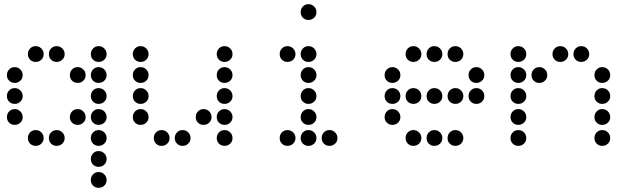

<svg xmlns="http://www.w3.org/2000/svg" viewBox="-20 -708 3040 915"><path d="M149 -488Q134 -488 123.5 -477Q113 -466 113 -451V-449Q113 -434 123.5 -423.5Q134 -413 149 -413H151Q166 -413 177 -423.5Q188 -434 188 -449V-451Q188 -466 177 -477Q166 -488 151 -488ZM249 -488Q234 -488 223.5 -477Q213 -466 213 -451V-449Q213 -434 223.5 -423.5Q234 -413 249 -413H251Q266 -413 277 -423.5Q288 -434 288 -449V-451Q288 -466 277 -477Q266 -488 251 -488ZM449 -488Q434 -488 423.5 -477Q413 -466 413 -451V-449Q413 -434 423.5 -423.5Q434 -413 449 -413H451Q466 -413 477 -423.5Q488 -434 488 -449V-451Q488 -466 477 -477Q466 -488 451 -488ZM49 -388Q34 -388 23.5 -377Q13 -366 13 -351V-349Q13 -334 23.5 -323.5Q34 -313 49 -313H51Q66 -313 77 -323.5Q88 -334 88 -349V-351Q88 -366 77 -377Q66 -388 51 -388ZM349 -388Q334 -388 323.5 -377Q313 -366 313 -351V-349Q313 -334 323.5 -323.5Q334 -313 349 -313H351Q366 -313 377 -323.5Q388 -334 388 -349V-351Q388 -366 377 -377Q366 -388 351 -388ZM449 -388Q434 -388 423.5 -377Q413 -366 413 -351V-349Q413 -334 423.5 -323.5Q434 -313 449 -313H451Q466 -313 477 -323.5Q488 -334 488 -349V-351Q488 -366 477 -377Q466 -388 451 -388ZM49 -288Q34 -288 23.5 -277Q13 -266 13 -251V-249Q13 -234 23.5 -223.5Q34 -213 49 -213H51Q66 -213 77 -223.5Q88 -234 88 -249V-251Q88 -266 77 -277Q66 -288 51 -288ZM449 -288Q434 -288 423.5 -277Q413 -266 413 -251V-249Q413 -234 423.5 -223.5Q434 -213 449 -213H451Q466 -213 477 -223.5Q488 -234 488 -249V-251Q488 -266 477 -277Q466 -288 451 -288ZM49 -188Q34 -188 23.5 -177Q13 -166 13 -151V-149Q13 -134 23.5 -123.5Q34 -113 49 -113H51Q66 -113 77 -123.5Q88 -134 88 -149V-151Q88 -166 77 -177Q66 -188 51 -188ZM349 -188Q334 -188 323.5 -177Q313 -166 313 -151V-149Q313 -134 323.5 -123.5Q334 -113 349 -113H351Q366 -113 377 -123.5Q388 -134 388 -149V-151Q388 -166 377 -177Q366 -188 351 -188ZM449 -188Q434 -188 423.5 -177Q413 -166 413 -151V-149Q413 -134 423.5 -123.5Q434 -113 449 -113H451Q466 -113 477 -123.5Q488 -134 488 -149V-151Q488 -166 477 -177Q466 -188 451 -188ZM149 -88Q134 -88 123.5 -77Q113 -66 113 -51V-49Q113 -34 123.5 -23.5Q134 -13 149 -13H151Q166 -13 177 -23.5Q188 -34 188 -49V-51Q188 -66 177 -77Q166 -88 151 -88ZM249 -88Q234 -88 223.5 -77Q213 -66 213 -51V-49Q213 -34 223.5 -23.5Q234 -13 249 -13H251Q266 -13 277 -23.5Q288 -34 288 -49V-51Q288 -66 277 -77Q266 -88 251 -88ZM449 -88Q434 -88 423.5 -77Q413 -66 413 -51V-49Q413 -34 423.5 -23.5Q434 -13 449 -13H451Q466 -13 477 -23.5Q488 -34 488 -49V-51Q488 -66 477 -77Q466 -88 451 -88ZM449 12Q434 12 423.5 23Q413 34 413 49V51Q413 66 423.5 76.5Q434 87 449 87H451Q466 87 477 76.5Q488 66 488 51V49Q488 34 477 23Q466 12 451 12ZM449 112Q434 112 423.5 123Q413 134 413 149V151Q413 166 423.5 176.5Q434 187 449 187H451Q466 187 477 176.5Q488 166 488 151V149Q488 134 477 123Q466 112 451 112Z M649 -488Q634 -488 623.5 -477Q613 -466 613 -451V-449Q613 -434 623.5 -423.5Q634 -413 649 -413H651Q666 -413 677 -423.5Q688 -434 688 -449V-451Q688 -466 677 -477Q666 -488 651 -488ZM1049 -488Q1034 -488 1023.5 -477Q1013 -466 1013 -451V-449Q1013 -434 1023.5 -423.5Q1034 -413 1049 -413H1051Q1066 -413 1077 -423.5Q1088 -434 1088 -449V-451Q1088 -466 1077 -477Q1066 -488 1051 -488ZM649 -388Q634 -388 623.5 -377Q613 -366 613 -351V-349Q613 -334 623.5 -323.5Q634 -313 649 -313H651Q666 -313 677 -323.5Q688 -334 688 -349V-351Q688 -366 677 -377Q666 -388 651 -388ZM1049 -388Q1034 -388 1023.5 -377Q1013 -366 1013 -351V-349Q1013 -334 1023.5 -323.5Q1034 -313 1049 -313H1051Q1066 -313 1077 -323.5Q1088 -334 1088 -349V-351Q1088 -366 1077 -377Q1066 -388 1051 -388ZM649 -288Q634 -288 623.5 -277Q613 -266 613 -251V-249Q613 -234 623.5 -223.5Q634 -213 649 -213H651Q666 -213 677 -223.5Q688 -234 688 -249V-251Q688 -266 677 -277Q666 -288 651 -288ZM1049 -288Q1034 -288 1023.5 -277Q1013 -266 1013 -251V-249Q1013 -234 1023.5 -223.5Q1034 -213 1049 -213H1051Q1066 -213 1077 -223.5Q1088 -234 1088 -249V-251Q1088 -266 1077 -277Q1066 -288 1051 -288ZM649 -188Q634 -188 623.5 -177Q613 -166 613 -151V-149Q613 -134 623.5 -123.5Q634 -113 649 -113H651Q666 -113 677 -123.5Q688 -134 688 -149V-151Q688 -166 677 -177Q666 -188 651 -188ZM949 -188Q934 -188 923.5 -177Q913 -166 913 -151V-149Q913 -134 923.5 -123.5Q934 -113 949 -113H951Q966 -113 977 -123.5Q988 -134 988 -149V-151Q988 -166 977 -177Q966 -188 951 -188ZM1049 -188Q1034 -188 1023.5 -177Q1013 -166 1013 -151V-149Q1013 -134 1023.5 -123.5Q1034 -113 1049 -113H1051Q1066 -113 1077 -123.5Q1088 -134 1088 -149V-151Q1088 -166 1077 -177Q1066 -188 1051 -188ZM749 -88Q734 -88 723.5 -77Q713 -66 713 -51V-49Q713 -34 723.5 -23.5Q734 -13 749 -13H751Q766 -13 777 -23.5Q788 -34 788 -49V-51Q788 -66 777 -77Q766 -88 751 -88ZM849 -88Q834 -88 823.5 -77Q813 -66 813 -51V-49Q813 -34 823.5 -23.5Q834 -13 849 -13H851Q866 -13 877 -23.5Q888 -34 888 -49V-51Q888 -66 877 -77Q866 -88 851 -88ZM1049 -88Q1034 -88 1023.5 -77Q1013 -66 1013 -51V-49Q1013 -34 1023.5 -23.5Q1034 -13 1049 -13H1051Q1066 -13 1077 -23.5Q1088 -34 1088 -49V-51Q1088 -66 1077 -77Q1066 -88 1051 -88Z M1449 -688Q1434 -688 1423.5 -677Q1413 -666 1413 -651V-649Q1413 -634 1423.5 -623.5Q1434 -613 1449 -613H1451Q1466 -613 1477 -623.5Q1488 -634 1488 -649V-651Q1488 -666 1477 -677Q1466 -688 1451 -688ZM1349 -488Q1334 -488 1323.5 -477Q1313 -466 1313 -451V-449Q1313 -434 1323.5 -423.5Q1334 -413 1349 -413H1351Q1366 -413 1377 -423.5Q1388 -434 1388 -449V-451Q1388 -466 1377 -477Q1366 -488 1351 -488ZM1449 -488Q1434 -488 1423.5 -477Q1413 -466 1413 -451V-449Q1413 -434 1423.5 -423.5Q1434 -413 1449 -413H1451Q1466 -413 1477 -423.5Q1488 -434 1488 -449V-451Q1488 -466 1477 -477Q1466 -488 1451 -488ZM1449 -388Q1434 -388 1423.5 -377Q1413 -366 1413 -351V-349Q1413 -334 1423.5 -323.5Q1434 -313 1449 -313H1451Q1466 -313 1477 -323.5Q1488 -334 1488 -349V-351Q1488 -366 1477 -377Q1466 -388 1451 -388ZM1449 -288Q1434 -288 1423.5 -277Q1413 -266 1413 -251V-249Q1413 -234 1423.5 -223.5Q1434 -213 1449 -213H1451Q1466 -213 1477 -223.5Q1488 -234 1488 -249V-251Q1488 -266 1477 -277Q1466 -288 1451 -288ZM1449 -188Q1434 -188 1423.5 -177Q1413 -166 1413 -151V-149Q1413 -134 1423.5 -123.5Q1434 -113 1449 -113H1451Q1466 -113 1477 -123.5Q1488 -134 1488 -149V-151Q1488 -166 1477 -177Q1466 -188 1451 -188ZM1349 -88Q1334 -88 1323.5 -77Q1313 -66 1313 -51V-49Q1313 -34 1323.5 -23.5Q1334 -13 1349 -13H1351Q1366 -13 1377 -23.5Q1388 -34 1388 -49V-51Q1388 -66 1377 -77Q1366 -88 1351 -88ZM1449 -88Q1434 -88 1423.5 -77Q1413 -66 1413 -51V-49Q1413 -34 1423.5 -23.5Q1434 -13 1449 -13H1451Q1466 -13 1477 -23.5Q1488 -34 1488 -49V-51Q1488 -66 1477 -77Q1466 -88 1451 -88ZM1549 -88Q1534 -88 1523.5 -77Q1513 -66 1513 -51V-49Q1513 -34 1523.5 -23.5Q1534 -13 1549 -13H1551Q1566 -13 1577 -23.5Q1588 -34 1588 -49V-51Q1588 -66 1577 -77Q1566 -88 1551 -88Z M1949 -488Q1934 -488 1923.5 -477Q1913 -466 1913 -451V-449Q1913 -434 1923.5 -423.5Q1934 -413 1949 -413H1951Q1966 -413 1977 -423.5Q1988 -434 1988 -449V-451Q1988 -466 1977 -477Q1966 -488 1951 -488ZM2049 -488Q2034 -488 2023.5 -477Q2013 -466 2013 -451V-449Q2013 -434 2023.5 -423.5Q2034 -413 2049 -413H2051Q2066 -413 2077 -423.5Q2088 -434 2088 -449V-451Q2088 -466 2077 -477Q2066 -488 2051 -488ZM2149 -488Q2134 -488 2123.5 -477Q2113 -466 2113 -451V-449Q2113 -434 2123.5 -423.5Q2134 -413 2149 -413H2151Q2166 -413 2177 -423.5Q2188 -434 2188 -449V-451Q2188 -466 2177 -477Q2166 -488 2151 -488ZM1849 -388Q1834 -388 1823.5 -377Q1813 -366 1813 -351V-349Q1813 -334 1823.5 -323.5Q1834 -313 1849 -313H1851Q1866 -313 1877 -323.5Q1888 -334 1888 -349V-351Q1888 -366 1877 -377Q1866 -388 1851 -388ZM2249 -388Q2234 -388 2223.5 -377Q2213 -366 2213 -351V-349Q2213 -334 2223.5 -323.5Q2234 -313 2249 -313H2251Q2266 -313 2277 -323.5Q2288 -334 2288 -349V-351Q2288 -366 2277 -377Q2266 -388 2251 -388ZM1849 -288Q1834 -288 1823.5 -277Q1813 -266 1813 -251V-249Q1813 -234 1823.5 -223.5Q1834 -213 1849 -213H1851Q1866 -213 1877 -223.5Q1888 -234 1888 -249V-251Q1888 -266 1877 -277Q1866 -288 1851 -288ZM1949 -288Q1934 -288 1923.5 -277Q1913 -266 1913 -251V-249Q1913 -234 1923.5 -223.5Q1934 -213 1949 -213H1951Q1966 -213 1977 -223.5Q1988 -234 1988 -249V-251Q1988 -266 1977 -277Q1966 -288 1951 -288ZM2049 -288Q2034 -288 2023.5 -277Q2013 -266 2013 -251V-249Q2013 -234 2023.5 -223.5Q2034 -213 2049 -213H2051Q2066 -213 2077 -223.5Q2088 -234 2088 -249V-251Q2088 -266 2077 -277Q2066 -288 2051 -288ZM2149 -288Q2134 -288 2123.5 -277Q2113 -266 2113 -251V-249Q2113 -234 2123.5 -223.5Q2134 -213 2149 -213H2151Q2166 -213 2177 -223.5Q2188 -234 2188 -249V-251Q2188 -266 2177 -277Q2166 -288 2151 -288ZM2249 -288Q2234 -288 2223.5 -277Q2213 -266 2213 -251V-249Q2213 -234 2223.5 -223.5Q2234 -213 2249 -213H2251Q2266 -213 2277 -223.5Q2288 -234 2288 -249V-251Q2288 -266 2277 -277Q2266 -288 2251 -288ZM1849 -188Q1834 -188 1823.5 -177Q1813 -166 1813 -151V-149Q1813 -134 1823.5 -123.5Q1834 -113 1849 -113H1851Q1866 -113 1877 -123.5Q1888 -134 1888 -149V-151Q1888 -166 1877 -177Q1866 -188 1851 -188ZM1949 -88Q1934 -88 1923.5 -77Q1913 -66 1913 -51V-49Q1913 -34 1923.5 -23.5Q1934 -13 1949 -13H1951Q1966 -13 1977 -23.5Q1988 -34 1988 -49V-51Q1988 -66 1977 -77Q1966 -88 1951 -88ZM2049 -88Q2034 -88 2023.5 -77Q2013 -66 2013 -51V-49Q2013 -34 2023.5 -23.5Q2034 -13 2049 -13H2051Q2066 -13 2077 -23.5Q2088 -34 2088 -49V-51Q2088 -66 2077 -77Q2066 -88 2051 -88ZM2149 -88Q2134 -88 2123.5 -77Q2113 -66 2113 -51V-49Q2113 -34 2123.5 -23.5Q2134 -13 2149 -13H2151Q2166 -13 2177 -23.5Q2188 -34 2188 -49V-51Q2188 -66 2177 -77Q2166 -88 2151 -88Z M2449 -488Q2434 -488 2423.5 -477Q2413 -466 2413 -451V-449Q2413 -434 2423.5 -423.5Q2434 -413 2449 -413H2451Q2466 -413 2477 -423.5Q2488 -434 2488 -449V-451Q2488 -466 2477 -477Q2466 -488 2451 -488ZM2649 -488Q2634 -488 2623.5 -477Q2613 -466 2613 -451V-449Q2613 -434 2623.5 -423.5Q2634 -413 2649 -413H2651Q2666 -413 2677 -423.5Q2688 -434 2688 -449V-451Q2688 -466 2677 -477Q2666 -488 2651 -488ZM2749 -488Q2734 -488 2723.5 -477Q2713 -466 2713 -451V-449Q2713 -434 2723.5 -423.5Q2734 -413 2749 -413H2751Q2766 -413 2777 -423.5Q2788 -434 2788 -449V-451Q2788 -466 2777 -477Q2766 -488 2751 -488ZM2449 -388Q2434 -388 2423.5 -377Q2413 -366 2413 -351V-349Q2413 -334 2423.5 -323.5Q2434 -313 2449 -313H2451Q2466 -313 2477 -323.5Q2488 -334 2488 -349V-351Q2488 -366 2477 -377Q2466 -388 2451 -388ZM2549 -388Q2534 -388 2523.5 -377Q2513 -366 2513 -351V-349Q2513 -334 2523.5 -323.5Q2534 -313 2549 -313H2551Q2566 -313 2577 -323.5Q2588 -334 2588 -349V-351Q2588 -366 2577 -377Q2566 -388 2551 -388ZM2849 -388Q2834 -388 2823.5 -377Q2813 -366 2813 -351V-349Q2813 -334 2823.5 -323.5Q2834 -313 2849 -313H2851Q2866 -313 2877 -323.5Q2888 -334 2888 -349V-351Q2888 -366 2877 -377Q2866 -388 2851 -388ZM2449 -288Q2434 -288 2423.5 -277Q2413 -266 2413 -251V-249Q2413 -234 2423.5 -223.5Q2434 -213 2449 -213H2451Q2466 -213 2477 -223.5Q2488 -234 2488 -249V-251Q2488 -266 2477 -277Q2466 -288 2451 -288ZM2849 -288Q2834 -288 2823.5 -277Q2813 -266 2813 -251V-249Q2813 -234 2823.5 -223.5Q2834 -213 2849 -213H2851Q2866 -213 2877 -223.5Q2888 -234 2888 -249V-251Q2888 -266 2877 -277Q2866 -288 2851 -288ZM2449 -188Q2434 -188 2423.5 -177Q2413 -166 2413 -151V-149Q2413 -134 2423.5 -123.5Q2434 -113 2449 -113H2451Q2466 -113 2477 -123.5Q2488 -134 2488 -149V-151Q2488 -166 2477 -177Q2466 -188 2451 -188ZM2849 -188Q2834 -188 2823.5 -177Q2813 -166 2813 -151V-149Q2813 -134 2823.5 -123.5Q2834 -113 2849 -113H2851Q2866 -113 2877 -123.5Q2888 -134 2888 -149V-151Q2888 -166 2877 -177Q2866 -188 2851 -188ZM2449 -88Q2434 -88 2423.5 -77Q2413 -66 2413 -51V-49Q2413 -34 2423.5 -23.5Q2434 -13 2449 -13H2451Q2466 -13 2477 -23.5Q2488 -34 2488 -49V-51Q2488 -66 2477 -77Q2466 -88 2451 -88ZM2849 -88Q2834 -88 2823.5 -77Q2813 -66 2813 -51V-49Q2813 -34 2823.5 -23.5Q2834 -13 2849 -13H2851Q2866 -13 2877 -23.5Q2888 -34 2888 -49V-51Q2888 -66 2877 -77Q2866 -88 2851 -88Z"/></svg>

Font: Doto Rounded
Style: Bold
Weight: 700
Monospace: yes
Version: Version 1.000